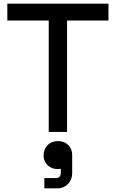

<svg xmlns="http://www.w3.org/2000/svg" viewBox="-20 -720 632 1048"><path d="M20 -700V-608H246V0H346V-608H572V-700ZM218 128C218 175 254 203 295 203C303 203 308 202 312 201V222C312 242 303 252 285 252H222V308H293C340 308 374 273 374 226V126C374 80 341 50 296 50C253 50 218 80 218 128Z"/></svg>

Font: Space Text Medium
Style: Regular
Weight: 500
Designer: Florian Karsten (Space Text), Colophon Foundry (Space Mono)
Foundry: Florian Karsten
Version: Version 1.003;PS 001.003;hotconv 1.0.88;makeotf.lib2.5.64775